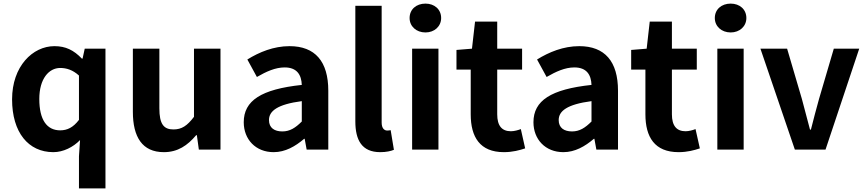

<svg xmlns="http://www.w3.org/2000/svg" viewBox="-20 -830 4800 1065"><path d="M418 215H565V-560H450L438 -505H434C389 -552 344 -574 282 -574C161 -574 47 -462 47 -279C47 -96 137 14 276 14C331 14 386 -14 424 -53L418 37ZM314 -107C240 -107 198 -165 198 -281C198 -393 251 -453 314 -453C349 -453 384 -442 418 -411V-165C386 -123 353 -107 314 -107Z M889 14C966 14 1020 -23 1068 -80H1072L1083 0H1203V-560H1056V-182C1018 -132 988 -112 942 -112C888 -112 864 -142 864 -229V-560H717V-210C717 -70 769 14 889 14Z M1498 14C1562 14 1618 -18 1667 -60H1670L1681 0H1801V-327C1801 -489 1728 -574 1586 -574C1498 -574 1418 -541 1352 -500L1405 -403C1457 -433 1507 -456 1559 -456C1628 -456 1652 -414 1654 -359C1429 -335 1332 -272 1332 -152C1332 -57 1398 14 1498 14ZM1546 -101C1503 -101 1472 -120 1472 -164C1472 -214 1518 -251 1654 -269V-156C1619 -121 1588 -101 1546 -101Z M2089 14C2123 14 2148 8 2165 1L2147 -108C2137 -106 2133 -106 2127 -106C2113 -106 2097 -117 2097 -150V-798H1951V-157C1951 -53 1987 14 2089 14Z M2266 0H2412V-560H2266ZM2340 -650C2390 -650 2427 -684 2427 -730C2427 -778 2390 -810 2340 -810C2289 -810 2252 -778 2252 -730C2252 -684 2289 -650 2340 -650Z M2775 14C2824 14 2863 3 2893 -7L2869 -114C2854 -108 2832 -102 2814 -102C2764 -102 2738 -132 2738 -196V-444H2876V-560H2738V-710H2615L2598 -560L2512 -553V-444H2591V-196C2591 -70 2642 14 2775 14Z M3105 14C3169 14 3225 -18 3274 -60H3277L3288 0H3408V-327C3408 -489 3335 -574 3193 -574C3105 -574 3025 -541 2959 -500L3012 -403C3064 -433 3114 -456 3166 -456C3235 -456 3259 -414 3261 -359C3036 -335 2939 -272 2939 -152C2939 -57 3005 14 3105 14ZM3153 -101C3110 -101 3079 -120 3079 -164C3079 -214 3125 -251 3261 -269V-156C3226 -121 3195 -101 3153 -101Z M3744 14C3793 14 3832 3 3862 -7L3838 -114C3823 -108 3801 -102 3783 -102C3733 -102 3707 -132 3707 -196V-444H3845V-560H3707V-710H3584L3567 -560L3481 -553V-444H3560V-196C3560 -70 3611 14 3744 14Z M3959 0H4105V-560H3959ZM4033 -650C4083 -650 4120 -684 4120 -730C4120 -778 4083 -810 4033 -810C3982 -810 3945 -778 3945 -730C3945 -684 3982 -650 4033 -650Z M4389 0H4559L4746 -560H4605L4523 -281C4508 -226 4492 -168 4478 -111H4473C4458 -168 4442 -226 4428 -281L4346 -560H4198Z"/></svg>

Font: Source Han Sans SC Bold
Style: Regular
Weight: 700
Designer: Ryoko NISHIZUKA (kana & ideographs); Paul D. Hunt (Latin, Greek & Cyrillic); Wenlong ZHANG (bopomofo); Sandoll Communica
Foundry: Adobe Systems Incorporated
Version: Version 1.001;PS 1.001;hotconv 1.0.78;makeotf.lib2.5.61930